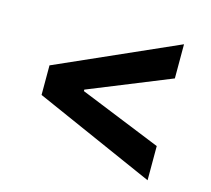

<svg xmlns="http://www.w3.org/2000/svg" viewBox="-84 -723 822 747"><g transform="rotate(15 326.5 -349.0)"><path d="M85 -408.2 569.3 -623V-485.4L240.2 -352.1V-346.2L569.3 -212.9V-75.2L85 -289.1Z"/></g></svg>

Font: Pretendard GOV
Style: Bold
Weight: 700
Designer: Base glyphs from Inter by Rasmus Andersson; Hangeul glyphs from Noto Sans CJK(Source Han Sans) by Jang Soo-young and Kan
Foundry: Kil Hyung-jin
Version: Version 1.309